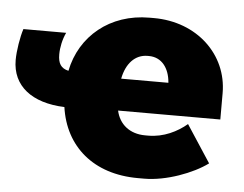

<svg xmlns="http://www.w3.org/2000/svg" viewBox="-44 -586 830 653"><g transform="rotate(5 371.0 -259.5)"><path d="M17 -457C8 -430 0 -381 0 -350C0 -262 67 -209 179 -205C198 -72 297 14 449 14H471C545 14 636 -20 686 -57L603 -184C570 -156 524 -133 472 -133H461C408 -133 372 -163 362 -209H711V-299C711 -431 603 -533 456 -533H441C306 -533 206 -449 182 -329C156 -335 146 -351 146 -382C146 -406 152 -434 163 -457ZM363 -318C373 -370 403 -403 446 -403H450C495 -403 520 -367 524 -320V-318Z"/></g></svg>

Font: Fixel Display Black
Style: Regular
Weight: 900
Designer: AlfaBravo + MacPaw
Foundry: Kyrylo Tkachov, Marchela Mozhyna, Serhii Makarenko, Maria Weinstein, Zakhar Kryvoshyya
Version: Version 1.211